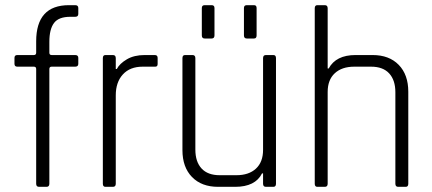

<svg xmlns="http://www.w3.org/2000/svg" viewBox="-20 -723 1670 743"><path d="M180 -510H271Q283 -510 283 -499V-476Q283 -465 271 -465H180Q171 -465 171 -456V-12Q171 0 160 0H131Q120 0 120 -12V-456Q120 -465 111 -465H47Q36 -465 36 -476V-499Q36 -510 47 -510H111Q120 -510 120 -519V-563Q120 -703 247 -703H271Q283 -703 283 -692V-669Q283 -658 271 -658H252Q207 -658 189 -634Q171 -610 171 -561V-519Q171 -510 180 -510Z M417 0H388Q378 0 378 -12V-498Q378 -510 388 -510H417Q428 -510 428 -498V-456H432Q443 -477 471 -493.5Q499 -510 540 -510H579Q590 -510 590 -499V-475Q590 -464 579 -465H532Q483 -465 455.5 -435Q428 -405 428 -354V-12Q428 0 417 0Z M761 -586V-692Q761 -703 772 -703H799Q810 -703 810 -692V-586Q810 -574 799 -574H772Q761 -574 761 -586ZM924 -586V-692Q924 -703 935 -703H963Q973 -703 973 -692V-586Q973 -574 963 -574H935Q924 -574 924 -586ZM890 0H824Q760 0 723 -38Q686 -76 686 -142V-498Q686 -510 696 -510H725Q736 -510 736 -498V-144Q736 -97 760 -71Q784 -45 830 -45H895Q943 -45 970.5 -70.5Q998 -96 998 -143V-498Q998 -510 1009 -510H1038Q1048 -510 1048 -498V-12Q1048 0 1038 0H1009Q998 0 998 -12V-52H994Q968 0 890 0Z M1237 0H1208Q1198 0 1198 -12V-691Q1198 -703 1208 -703H1237Q1248 -703 1248 -691V-458H1252Q1280 -510 1356 -510H1422Q1486 -510 1523 -472Q1560 -434 1560 -368V-12Q1560 0 1550 0H1521Q1510 0 1510 -12V-366Q1510 -413 1486 -439Q1462 -465 1416 -465H1351Q1303 -465 1275.5 -439.5Q1248 -414 1248 -367V-12Q1248 0 1237 0Z"/></svg>

Font: Rajdhani
Style: Regular
Weight: 400
Designer: Satya Rajpurohit, Jyotish Sonowal
Foundry: Indian Type Foundry
Version: Version 1.201;PS 1.0;hotconv 1.0.78;makeotf.lib2.5.61930; tt